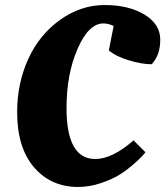

<svg xmlns="http://www.w3.org/2000/svg" viewBox="-20 -730 656 762"><path d="M290 12Q182 12 115 -66Q48 -144 48 -285Q48 -398 91.5 -494.5Q135 -591 217.5 -650.5Q300 -710 395.5 -710Q491 -710 553.5 -672Q616 -634 616 -572.5Q616 -511 582 -475Q542 -475 490 -491Q438 -507 412 -530L431 -627Q410 -637 390 -637Q332 -637 288 -536.5Q244 -436 244 -301Q244 -99 358 -99Q426 -99 510 -173L557 -126Q549 -113 516 -83.5Q483 -54 453.5 -36Q424 -18 379.5 -3Q335 12 290 12Z"/></svg>

Font: Oleo Script
Style: Bold
Weight: 700
Designer: Soytutype
Foundry: Soytutype
Version: Version 1.002